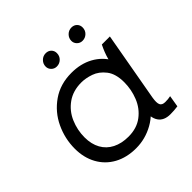

<svg xmlns="http://www.w3.org/2000/svg" viewBox="-179 -862 1030 1030"><g transform="rotate(-45 335.5 -347.5)"><path d="M467 -115 491 -113 518 -423Q519 -428 523 -443Q533 -480 553 -520H614L544 -127Q538 -91 545 -76Q552 -61 576 -61Q599 -61 616 -65L605 1Q578 5 549 5Q500 5 479 -26.5Q458 -58 467 -115ZM564 -301Q564 -204 524.5 -135Q485 -66 422.5 -31Q360 4 290 4Q219 4 166 -25Q113 -54 84 -106.5Q55 -159 55 -227Q55 -303 87.5 -372Q120 -441 182.5 -484.5Q245 -528 330 -528Q400 -528 453 -499Q506 -470 535 -418Q564 -366 564 -301ZM135 -233Q135 -182 155.5 -145Q176 -108 214.5 -88.5Q253 -69 305 -69Q368 -69 411 -101.5Q454 -134 474.5 -185.5Q495 -237 495 -292Q495 -356 467 -392Q439 -428 401.5 -441Q364 -454 331 -454Q268 -454 223.5 -422.5Q179 -391 157 -340Q135 -289 135 -233ZM256 -649Q256 -670 271 -685Q286 -700 307 -700Q326 -700 338 -688Q350 -676 350 -658Q350 -636 335 -621.5Q320 -607 299 -607Q281 -607 268.5 -619.5Q256 -632 256 -649ZM451 -649Q451 -670 466 -685Q481 -700 502 -700Q521 -700 533 -688Q545 -676 545 -658Q545 -636 530 -621.5Q515 -607 494 -607Q476 -607 463.5 -619.5Q451 -632 451 -649Z"/></g></svg>

Font: Fixel Italic Variable 20240409 Display Thin
Style: Italic
Weight: 100
Italic angle: -10°
Designer: AlfaBravo + MacPaw
Foundry: Kyrylo Tkachov, Marchela Mozhyna, Serhii Makarenko, Maria Weinstein, Zakhar Kryvoshyya
Version: Version 1.211;Glyphs 3.2 (3225)